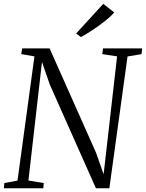

<svg xmlns="http://www.w3.org/2000/svg" viewBox="-24 -1000 774 1020"><path d="M-3.5 0 -1 -27.5 69 -40.5 159 -700.5 89 -712.5 93.5 -743H239.5L486.5 -188L526.5 -74L598 -700.5L519.5 -712.5L523.5 -743H731L728 -712.5L653.5 -700L557 0H485.5L240.5 -551L199 -670.5L127 -41L208.5 -27.5L206 0ZM406 -803 380.5 -822 524.5 -979.5 583 -934Q564 -912 533.2 -887.8Q502.5 -863.5 468.8 -841.2Q435 -819 406 -803Z"/></svg>

Font: Merriweather 72pt Light
Style: Italic
Weight: 300
Italic angle: -7.8°
Version: Version 2.101